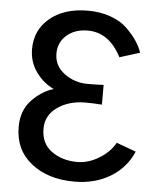

<svg xmlns="http://www.w3.org/2000/svg" viewBox="-55 -824 738 889"><g transform="rotate(5 314.0 -379.0)"><path d="M44.9 -212.9Q44.9 -288.1 89.4 -335.9Q133.8 -383.8 191.4 -401.4Q143.6 -422.9 109.4 -469.7Q75.2 -516.6 75.2 -577.1Q75.2 -666 141.6 -721.2Q208 -776.4 318.4 -776.4Q376 -776.4 423.3 -759.3Q470.7 -742.2 500 -713.9Q529.3 -685.5 547.4 -658.7Q565.4 -631.8 575.2 -603.5L481.4 -574.2Q424.8 -684.6 325.2 -684.6Q265.6 -684.6 227.5 -651.4Q189.5 -618.2 189.5 -566.4Q189.5 -508.8 237.3 -473.6Q285.2 -438.5 344.7 -438.5Q396.5 -438.5 419.9 -440.4V-348.6Q381.8 -351.6 342.8 -351.6Q267.6 -351.6 213.9 -314.5Q160.2 -277.3 160.2 -213.9Q160.2 -145.5 209.5 -109.9Q258.8 -74.2 329.1 -74.2Q380.9 -74.2 430.7 -105Q480.5 -135.7 503.9 -178.7L594.7 -145.5Q562.5 -69.3 490.7 -25.9Q418.9 17.6 324.2 17.6Q200.2 17.6 122.6 -44.4Q44.9 -106.4 44.9 -212.9Z"/></g></svg>

Font: Gothic A1 SemiBold
Style: Regular
Weight: 600
Version: Version 2.50